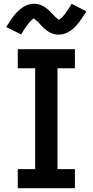

<svg xmlns="http://www.w3.org/2000/svg" viewBox="-20 -995 490 1015"><path d="M74 0V-101H166V-634H74V-735H376V-634H284V-101H376V0ZM291 -812Q286 -812 280.5 -812.5Q275 -813 270 -814Q265 -815 260.5 -816.5Q256 -818 251 -820Q246 -822 241.5 -824.5Q237 -827 233.5 -829.5Q230 -832 225 -835.5Q220 -839 216 -842.5Q212 -846 208.5 -849.5Q205 -853 201.5 -856.5Q198 -860 195 -863.5Q192 -867 188 -871.5Q184 -876 180 -879.5Q176 -883 172.5 -886.5Q169 -890 164 -893Q159 -896 159 -898L156 -896Q153 -893 150 -891Q147 -889 144 -886Q141 -883 139.5 -881.5Q138 -880 136.5 -878Q135 -876 133.5 -874Q132 -872 130 -870Q128 -868 126.5 -865.5Q125 -863 123 -860.5Q121 -858 119 -855Q117 -852 115 -849Q113 -846 110.5 -843Q108 -840 106 -836.5Q104 -833 101.5 -829Q99 -825 96.5 -821Q94 -817 92 -813L13 -852Q24 -870 34 -885Q44 -900 53.5 -912Q63 -924 73.5 -934.5Q84 -945 97.5 -954.5Q111 -964 127 -969.5Q143 -975 159 -975Q164 -975 169.5 -974.5Q175 -974 180 -973Q185 -972 189.5 -970.5Q194 -969 199 -967Q204 -965 208.5 -962.5Q213 -960 216.5 -957.5Q220 -955 225 -951.5Q230 -948 234 -944.5Q238 -941 241.5 -937.5Q245 -934 248.5 -930.5Q252 -927 255 -924Q258 -921 262 -916.5Q266 -912 270 -908Q274 -904 277.5 -901Q281 -898 286 -894.5Q291 -891 291 -890L294 -892Q297 -894 300 -896.5Q303 -899 306 -901.5Q309 -904 310.5 -905.5Q312 -907 313.5 -909Q315 -911 316.5 -913Q318 -915 320 -917Q322 -919 323.5 -921.5Q325 -924 327 -926.5Q329 -929 331 -932Q333 -935 335 -938Q337 -941 339.5 -944.5Q342 -948 344 -951.5Q346 -955 348.5 -958.5Q351 -962 353.5 -966Q356 -970 358 -975L437 -935Q426 -918 416 -903Q406 -888 396.5 -875.5Q387 -863 376.5 -852.5Q366 -842 352.5 -832.5Q339 -823 323 -817.5Q307 -812 291 -812Z"/></svg>

Font: Iosevka Book
Style: Bold
Weight: 700
Designer: Belleve Invis
Foundry: Belleve Invis
Version: Version 28.0.7; ttfautohint (v1.8.3)